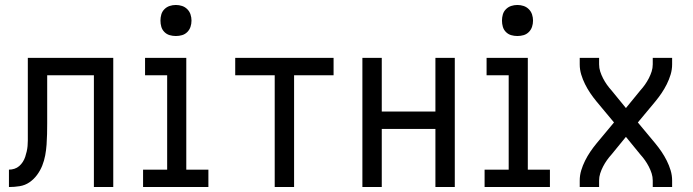

<svg xmlns="http://www.w3.org/2000/svg" viewBox="-20 -753 2790 773"><path d="M16 0V-70Q27 -70 38 -73.5Q49 -77 57.5 -84.5Q66 -92 72 -101.5Q78 -111 81.5 -121.5Q85 -132 87.5 -143Q90 -154 91 -165Q92 -176 92 -187Q92 -198 92 -209Q92 -213 92 -217Q92 -221 92 -226V-228Q92 -236 92 -244.5Q92 -253 92 -261V-520H436V0H358V-450H170V-261Q170 -261 170 -261Q170 -261 170 -261V-259Q170 -259 170 -258.5Q170 -258 170 -257V-256Q170 -235 169.5 -213.5Q169 -192 167.5 -170.5Q166 -149 162 -127.5Q158 -106 150 -86Q142 -66 129 -48.5Q116 -31 98.5 -19Q81 -7 59.5 -3.5Q38 0 16 0Z M556 0V-70H653V-450H564V-520H730V-70H819V0ZM688 -608Q675 -608 663 -611.5Q651 -615 642 -624Q633 -633 629.5 -645Q626 -657 626 -670Q626 -683 629.5 -695Q633 -707 642 -716Q651 -725 663 -729Q675 -733 688 -733Q701 -733 713 -729Q725 -725 734 -716Q743 -707 747 -695Q751 -683 751 -670Q751 -657 747 -645Q743 -633 734 -624Q725 -615 713 -611.5Q701 -608 688 -608Z M1086 0V-450H927V-520H1323V-450H1164V0Z M1439 0V-520H1517V-304H1733V-520H1811V0H1733V-234H1517V0Z M1931 0V-70H2028V-450H1939V-520H2105V-70H2194V0ZM2063 -608Q2050 -608 2038 -611.5Q2026 -615 2017 -624Q2008 -633 2004.5 -645Q2001 -657 2001 -670Q2001 -683 2004.5 -695Q2008 -707 2017 -716Q2026 -725 2038 -729Q2050 -733 2063 -733Q2076 -733 2088 -729Q2100 -725 2109 -716Q2118 -707 2122 -695Q2126 -683 2126 -670Q2126 -657 2122 -645Q2118 -633 2109 -624Q2100 -615 2088 -611.5Q2076 -608 2063 -608Z M2314 0V-26Q2314 -47 2320 -67Q2326 -87 2335.5 -106Q2345 -125 2356.5 -142Q2368 -159 2382 -176L2452 -260L2382 -344Q2368 -361 2356.5 -378Q2345 -395 2335.5 -414Q2326 -433 2320 -453Q2314 -473 2314 -494V-520H2392V-494Q2392 -479 2396.5 -465Q2401 -451 2408 -437.5Q2415 -424 2423.5 -412Q2432 -400 2442 -389L2500 -318L2558 -389Q2568 -400 2576.5 -412Q2585 -424 2592 -437.5Q2599 -451 2603.5 -465Q2608 -479 2608 -494V-520H2686V-494Q2686 -473 2680 -453Q2674 -433 2664.5 -414Q2655 -395 2643.5 -378Q2632 -361 2618 -344L2548 -260L2618 -176Q2632 -159 2643.5 -142Q2655 -125 2664.5 -106Q2674 -87 2680 -67Q2686 -47 2686 -26V0H2608V-26Q2608 -41 2603.5 -55Q2599 -69 2592 -82.5Q2585 -96 2576.5 -108Q2568 -120 2558 -131L2500 -202L2442 -131Q2432 -120 2423.5 -108Q2415 -96 2408 -82.5Q2401 -69 2396.5 -55Q2392 -41 2392 -26V0Z"/></svg>

Font: Zed Sans
Style: Regular
Weight: 400
Designer: Belleve Invis
Foundry: Belleve Invis
Version: Version 1.0.0; ttfautohint (v1.8.4)